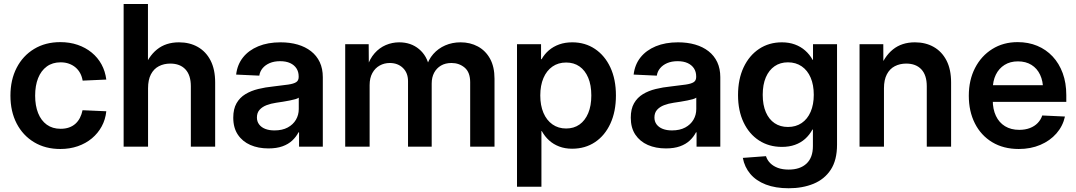

<svg xmlns="http://www.w3.org/2000/svg" viewBox="-20 -748 5488 979"><path d="M287.6 11.7Q211.4 11.7 154.1 -22.7Q96.7 -57.1 64.9 -118.4Q33.2 -179.7 33.2 -260.3Q33.2 -340.8 64.9 -402.3Q96.7 -463.9 154.1 -498.5Q211.4 -533.2 287.6 -533.2Q335.4 -533.2 376 -519.3Q416.5 -505.4 447.5 -480Q478.5 -454.6 497.6 -419.7Q516.6 -384.8 522 -342.3L401.4 -336.9Q397.9 -357.9 388.7 -375Q379.4 -392.1 365 -404.3Q350.6 -416.5 331.5 -423.3Q312.5 -430.2 289.1 -430.2Q247.6 -430.2 218.5 -408.9Q189.5 -387.7 174.3 -349.6Q159.2 -311.5 159.2 -260.3Q159.2 -209.5 174.3 -171.4Q189.5 -133.3 218.5 -112.3Q247.6 -91.3 289.1 -91.3Q313 -91.3 331.8 -97.9Q350.6 -104.5 364.5 -116.9Q378.4 -129.4 387.5 -147Q396.5 -164.6 400.9 -186L522 -180.7Q517.6 -138.2 498.5 -103.3Q479.5 -68.4 448.5 -42.5Q417.5 -16.6 376.5 -2.4Q335.4 11.7 287.6 11.7Z M734.9 -297.9V0H610.4V-727.5H734.4V-390.1H710.9Q735.4 -459.5 780.5 -495.8Q825.7 -532.2 892.6 -532.2Q947.3 -532.2 988.8 -508.5Q1030.3 -484.9 1053.7 -439.5Q1077.1 -394 1077.1 -327.6V0H953.1V-308.1Q953.1 -364.7 925.5 -394.3Q897.9 -423.8 848.1 -423.8Q815.9 -423.8 790 -410.4Q764.2 -397 749.5 -368.9Q734.9 -340.8 734.9 -297.9Z M1348.6 8.8Q1296.9 8.8 1256.6 -8.8Q1216.3 -26.4 1192.9 -61.3Q1169.4 -96.2 1169.4 -147.9Q1169.4 -192.4 1186 -221.4Q1202.6 -250.5 1231.2 -267.8Q1259.8 -285.2 1296.6 -294.2Q1333.5 -303.2 1373 -307.1Q1420.9 -312.5 1449.2 -316.7Q1477.5 -320.8 1490.2 -329.1Q1502.9 -337.4 1502.9 -355V-358.4Q1502.9 -381.8 1491.7 -399.2Q1480.5 -416.5 1459.5 -426.3Q1438.5 -436 1408.2 -436Q1377.9 -436 1355.2 -426.3Q1332.5 -416.5 1318.8 -399.9Q1305.2 -383.3 1302.2 -362.3L1184.1 -367.7Q1189.9 -418.5 1219 -455.1Q1248 -491.7 1296.9 -512Q1345.7 -532.2 1410.2 -532.2Q1458 -532.2 1497.6 -520.8Q1537.1 -509.3 1565.9 -486.8Q1594.7 -464.4 1610.4 -431.2Q1626 -397.9 1626 -354.5V0H1504.9V-73.2H1502Q1490.2 -50.3 1470.2 -31.5Q1450.2 -12.7 1420.4 -2Q1390.6 8.8 1348.6 8.8ZM1379.4 -83Q1419.4 -83 1447 -97.9Q1474.6 -112.8 1489 -137.5Q1503.4 -162.1 1503.4 -191.9V-250Q1497.6 -245.6 1485.6 -242.2Q1473.6 -238.8 1457.5 -235.6Q1441.4 -232.4 1423.6 -229.5Q1405.8 -226.6 1388.2 -224.1Q1361.3 -220.2 1339.1 -211.7Q1316.9 -203.1 1303.5 -188Q1290 -172.9 1290 -148.9Q1290 -128.4 1301.3 -113.5Q1312.5 -98.6 1332.5 -90.8Q1352.5 -83 1379.4 -83Z M1740.2 0V-522.5H1859.9L1860.8 -405.8H1851.6Q1865.2 -448.2 1889.9 -476.3Q1914.6 -504.4 1947.3 -518.3Q1980 -532.2 2015.6 -532.2Q2075.2 -532.2 2116.7 -497.6Q2158.2 -462.9 2168.9 -404.3H2153.3Q2164.1 -443.8 2189.2 -472.4Q2214.4 -501 2250.2 -516.6Q2286.1 -532.2 2328.6 -532.2Q2377.4 -532.2 2416.7 -511Q2456.1 -489.7 2478.8 -448.5Q2501.5 -407.2 2501.5 -346.7V0H2377.4V-328.6Q2377.4 -379.4 2349.4 -403.1Q2321.3 -426.8 2282.2 -426.8Q2251 -426.8 2228.5 -413.6Q2206.1 -400.4 2193.6 -377Q2181.2 -353.5 2181.2 -322.3V0H2060.5V-334Q2060.5 -376.5 2034.4 -401.6Q2008.3 -426.8 1967.3 -426.8Q1939.5 -426.8 1916 -413.8Q1892.6 -400.9 1878.7 -375.7Q1864.7 -350.6 1864.7 -314V0Z M2616.2 204.1V-522.5H2738.8V-446.3H2741.7Q2756.3 -472.2 2778.8 -491.5Q2801.3 -510.7 2831.3 -521.5Q2861.3 -532.2 2897.9 -532.2Q2963.4 -532.2 3013.7 -498.5Q3064 -464.8 3092.3 -404.1Q3120.6 -343.3 3120.6 -261.2Q3120.6 -179.2 3092.5 -118.2Q3064.5 -57.1 3014.2 -23.4Q2963.9 10.3 2897 10.3Q2860.8 10.3 2831.3 -1Q2801.8 -12.2 2779.8 -32.2Q2757.8 -52.2 2742.7 -79.6H2740.7V204.1ZM2866.7 -92.8Q2906.2 -92.8 2934.8 -113Q2963.4 -133.3 2979.2 -170.9Q2995.1 -208.5 2995.1 -261.2Q2995.1 -314.5 2979.2 -351.8Q2963.4 -389.2 2934.8 -409.2Q2906.2 -429.2 2866.7 -429.2Q2826.2 -429.2 2796.6 -408.4Q2767.1 -387.7 2751 -350.1Q2734.9 -312.5 2734.9 -261.2Q2734.9 -210.4 2751 -172.6Q2767.1 -134.8 2796.9 -113.8Q2826.7 -92.8 2866.7 -92.8Z M3375.5 8.8Q3323.7 8.8 3283.4 -8.8Q3243.2 -26.4 3219.7 -61.3Q3196.3 -96.2 3196.3 -147.9Q3196.3 -192.4 3212.9 -221.4Q3229.5 -250.5 3258.1 -267.8Q3286.6 -285.2 3323.5 -294.2Q3360.4 -303.2 3399.9 -307.1Q3447.8 -312.5 3476.1 -316.7Q3504.4 -320.8 3517.1 -329.1Q3529.8 -337.4 3529.8 -355V-358.4Q3529.8 -381.8 3518.6 -399.2Q3507.3 -416.5 3486.3 -426.3Q3465.3 -436 3435.1 -436Q3404.8 -436 3382.1 -426.3Q3359.4 -416.5 3345.7 -399.9Q3332 -383.3 3329.1 -362.3L3210.9 -367.7Q3216.8 -418.5 3245.8 -455.1Q3274.9 -491.7 3323.7 -512Q3372.6 -532.2 3437 -532.2Q3484.9 -532.2 3524.4 -520.8Q3564 -509.3 3592.8 -486.8Q3621.6 -464.4 3637.2 -431.2Q3652.8 -397.9 3652.8 -354.5V0H3531.7V-73.2H3528.8Q3517.1 -50.3 3497.1 -31.5Q3477.1 -12.7 3447.3 -2Q3417.5 8.8 3375.5 8.8ZM3406.2 -83Q3446.3 -83 3473.9 -97.9Q3501.5 -112.8 3515.9 -137.5Q3530.3 -162.1 3530.3 -191.9V-250Q3524.4 -245.6 3512.5 -242.2Q3500.5 -238.8 3484.4 -235.6Q3468.3 -232.4 3450.4 -229.5Q3432.6 -226.6 3415 -224.1Q3388.2 -220.2 3366 -211.7Q3343.8 -203.1 3330.3 -188Q3316.9 -172.9 3316.9 -148.9Q3316.9 -128.4 3328.1 -113.5Q3339.4 -98.6 3359.4 -90.8Q3379.4 -83 3406.2 -83Z M4001.5 211.9Q3934.1 211.9 3884.8 192.9Q3835.4 173.8 3805.9 138.9Q3776.4 104 3767.6 57.1L3885.7 48.3Q3892.1 68.8 3907.7 84.2Q3923.3 99.6 3946.8 108.2Q3970.2 116.7 4001.5 116.7Q4059.6 116.7 4092.3 86.2Q4125 55.7 4125 -2.9V-87.4H4122.6Q4107.4 -59.6 4085.2 -39.8Q4063 -20 4033.4 -9.5Q4003.9 1 3966.8 1Q3900.9 1 3850.3 -31.7Q3799.8 -64.5 3771.5 -124Q3743.2 -183.6 3743.2 -263.2Q3743.2 -344.2 3771.7 -404.8Q3800.3 -465.3 3850.8 -498.8Q3901.4 -532.2 3966.8 -532.2Q4003.4 -532.2 4033.2 -521.2Q4063 -510.3 4085.7 -490.2Q4108.4 -470.2 4123.5 -442.9H4125.5V-522.5H4248V-10.3Q4248 68.4 4216.1 117.2Q4184.1 166 4128.2 189Q4072.3 211.9 4001.5 211.9ZM3997.6 -100.6Q4038.1 -100.6 4067.6 -120.6Q4097.2 -140.6 4113.3 -177.7Q4129.4 -214.8 4129.4 -264.6Q4129.4 -314.9 4113.5 -352.1Q4097.7 -389.2 4067.9 -409.7Q4038.1 -430.2 3997.6 -430.2Q3958.5 -430.2 3929.7 -410.4Q3900.9 -390.6 3885 -353.8Q3869.1 -316.9 3869.1 -264.6Q3869.1 -212.9 3885 -176Q3900.9 -139.2 3929.7 -119.9Q3958.5 -100.6 3997.6 -100.6Z M4487.3 -297.9V0H4362.8V-522.5H4483.9L4484.4 -390.1H4463.4Q4487.8 -459.5 4533 -495.8Q4578.1 -532.2 4645 -532.2Q4699.7 -532.2 4741.2 -508.5Q4782.7 -484.9 4806.2 -439.5Q4829.6 -394 4829.6 -327.6V0H4705.6V-308.1Q4705.6 -364.7 4678 -394.3Q4650.4 -423.8 4600.6 -423.8Q4568.4 -423.8 4542.5 -410.4Q4516.6 -397 4502 -368.9Q4487.3 -340.8 4487.3 -297.9Z M5174.8 11.7Q5096.7 11.7 5039.3 -22.9Q4981.9 -57.6 4950.9 -118.9Q4919.9 -180.2 4919.9 -259.8Q4919.9 -339.8 4951.7 -401.4Q4983.4 -462.9 5039.6 -498Q5095.7 -533.2 5168.9 -533.2Q5223.6 -533.2 5268.8 -514.4Q5314 -495.6 5347.2 -460.2Q5380.4 -424.8 5398.7 -375Q5417 -325.2 5417 -263.2V-228.5H4971.7V-313.5H5354.5L5298.8 -290Q5298.8 -334.5 5283.4 -366.9Q5268.1 -399.4 5239.3 -417.2Q5210.4 -435.1 5170.4 -435.1Q5130.9 -435.1 5102.1 -417Q5073.2 -398.9 5057.6 -366.9Q5042 -335 5042 -292V-237.3Q5042 -191.4 5058.1 -157.2Q5074.2 -123 5104.5 -104.5Q5134.8 -85.9 5177.2 -85.9Q5207.5 -85.9 5231.2 -95Q5254.9 -104 5271 -120.6Q5287.1 -137.2 5294.4 -159.2L5410.2 -153.8Q5399.4 -105 5366.7 -67.6Q5334 -30.3 5284.7 -9.3Q5235.4 11.7 5174.8 11.7Z"/></svg>

Font: Inter 28pt SemiBold
Style: Regular
Weight: 600
Designer: Rasmus Andersson
Foundry: rsms
Version: Version 4.001;git-66647c0bb